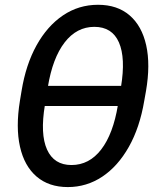

<svg xmlns="http://www.w3.org/2000/svg" viewBox="-20 -759 652 791"><path d="M259.3 11.7Q181.2 11.7 130.6 -31.7Q80.1 -75.2 62.3 -154.8Q44.4 -234.4 62 -343.3L68.8 -384.3Q86.4 -492.7 130.6 -572.3Q174.8 -651.9 239.5 -695.6Q304.2 -739.3 383.8 -739.3Q463.4 -739.3 513.9 -695.8Q564.5 -652.3 582.3 -572.5Q600.1 -492.7 581.5 -384.3L574.2 -343.3Q555.7 -233.4 510.7 -153.8Q465.8 -74.2 401.4 -31.2Q336.9 11.7 259.3 11.7ZM274.4 -79.1Q347.7 -79.1 397 -143.3Q446.3 -207.5 465.8 -326.2L478.5 -401.4Q498 -520 470 -584.2Q441.9 -648.4 368.7 -648.4Q295.9 -648.4 246.3 -584.2Q196.8 -520 177.2 -401.4L165 -326.2Q145 -206.5 173.8 -142.8Q202.6 -79.1 274.4 -79.1ZM139.6 -322.3 153.8 -405.3H504.9L491.2 -322.3Z"/></svg>

Font: Inter 20pt Medium
Style: Italic
Weight: 500
Italic angle: -9.3988°
Version: Version 4.001;git-66647c0bb